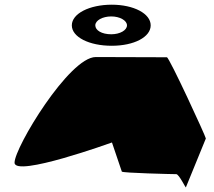

<svg xmlns="http://www.w3.org/2000/svg" viewBox="-20 -806 910 818"><path d="M42 -113C42 -49 457 -199 457 -199L499 -75C500 -69 715 -64 731 -64C743 -64 772 -2 772 -8L857 -216C857 -224 701 -562 691 -562C691 -562 501 -563 388 -563C275 -563 42 -178 42 -113ZM286 -698C286 -648 360 -611 456 -611C551 -611 622 -648 622 -698C622 -748 550 -786 456 -786C361 -786 286 -748 286 -698ZM386 -698C386 -719 417 -736 454 -736C490 -736 521 -719 521 -698C521 -677 491 -660 454 -660C413 -660 386 -677 386 -698Z"/></svg>

Font: Ampere
Style: SCUltExt
Weight: 400
Version: Version 1